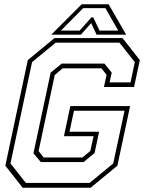

<svg xmlns="http://www.w3.org/2000/svg" viewBox="-20 -878 679 898"><path d="M86 0 5 -103 110 -597 235 -700H553L634 -597L607 -471H466L478.5 -528L454.5 -558.5H273L236 -527L160.5 -171.5L184 -141.5H365.5L402.5 -172L417.5 -241H279L309 -382H588.5L529 -103L404 0ZM101 -22.5H399L509.5 -113.5L562.5 -360H326L305 -262H443.5L422.5 -162.5L371 -120H171L136.5 -161L217 -538.5L268.5 -580.5H468.5L502.5 -538.5L492.5 -492.5H590.5L610.5 -587.5L538.5 -678.5H240.5L130 -587.5L29 -113.5ZM362 -858H488L570 -716H431.5L406.5 -770L358.5 -716H220ZM369 -840 265 -735H352.5L408 -797H416L445.5 -735H533L473 -840Z"/></svg>

Font: Tourney ExtraLight
Style: Italic
Weight: 250
Italic angle: -12°
Version: Version 1.015